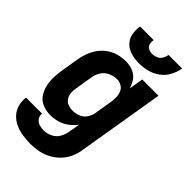

<svg xmlns="http://www.w3.org/2000/svg" viewBox="-287 -838 1144 1144"><g transform="rotate(45 285.5 -265.5)"><path d="M210 213Q243 213 276.5 206.5Q310 200 341.5 183.5Q373 167 398 141Q423 115 437 83Q451 51 456 17L547 -530H410L395 -439Q387 -468 370 -492Q353 -516 324.5 -527Q296 -538 264 -538Q234 -538 203.5 -530Q173 -522 146 -503.5Q119 -485 99.5 -458.5Q80 -432 69 -402.5Q58 -373 53 -343L35 -233Q29 -199 28 -165.5Q27 -132 34.5 -100Q42 -68 60 -42Q78 -16 108.5 -4Q139 8 172 8Q203 8 233 -0.5Q263 -9 289.5 -28.5Q316 -48 335 -74L322 -1Q318 25 303.5 50Q289 75 262.5 87.5Q236 100 210 100Q189 100 170.5 94.5Q152 89 140.5 72.5Q129 56 132 36H-3Q-8 69 1 100.5Q10 132 31.5 154.5Q53 177 82 190Q111 203 143.5 208Q176 213 210 213ZM247 -105Q226 -105 207.5 -112.5Q189 -120 178.5 -136.5Q168 -153 166.5 -173.5Q165 -194 169 -214L187 -324Q191 -351 206.5 -376Q222 -401 249 -413Q276 -425 303 -425Q324 -425 342 -414.5Q360 -404 367.5 -384.5Q375 -365 375.5 -343.5Q376 -322 372 -301L354 -191Q350 -167 335 -145Q320 -123 295.5 -114Q271 -105 247 -105ZM328 -584Q362 -584 396.5 -592.5Q431 -601 461.5 -623Q492 -645 509 -677.5Q526 -710 532 -744H418Q415 -727 405.5 -710.5Q396 -694 378.5 -686.5Q361 -679 344 -679Q327 -679 312 -686.5Q297 -694 293 -710.5Q289 -727 292 -744H178Q172 -711 178.5 -678Q185 -645 208 -623Q231 -601 263 -592.5Q295 -584 328 -584Z"/></g></svg>

Font: Iosevka Sparkle Extrabold
Style: Italic
Weight: 800
Italic angle: -9°
Designer: Belleve Invis
Foundry: Belleve Invis
Version: Version 4.5.0; ttfautohint (v1.8.3)